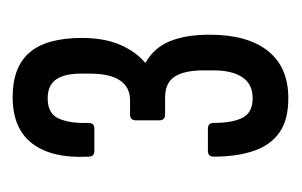

<svg xmlns="http://www.w3.org/2000/svg" viewBox="-104 -710 465 296"><g transform="rotate(-90 128.0 -562.5)"><path d="M124 -350Q91 -350 71.5 -363.5Q52 -377 43 -403Q34 -429 34 -465Q34 -474 43 -474H77Q86 -474 86 -465Q86 -436 94 -420.5Q102 -405 124 -405Q146 -405 156.5 -421Q167 -437 167 -465V-481Q167 -510 157.5 -525Q148 -540 125 -540H99Q90 -540 90 -549V-585Q90 -594 99 -594H121Q141 -594 151.5 -609.5Q162 -625 162 -656V-670Q162 -695 153 -708Q144 -721 124 -721Q100 -721 92.5 -703.5Q85 -686 86 -658Q86 -649 77 -649H43Q34 -649 34 -658Q31 -714 54 -744.5Q77 -775 126 -775Q172 -775 194.5 -749Q217 -723 217 -668Q217 -634 206.5 -609.5Q196 -585 179 -571V-570Q202 -557 212 -532.5Q222 -508 222 -471Q222 -413 197 -381.5Q172 -350 124 -350Z"/></g></svg>

Font: Sofia Sans Extra Condensed
Style: Regular
Weight: 400
Designer: Botio Nikoltchev, Ani Petrova
Foundry: lettersoup
Version: Version 4.101